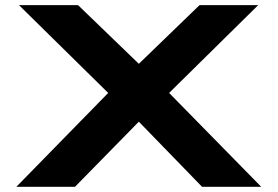

<svg xmlns="http://www.w3.org/2000/svg" viewBox="-20 -720 1070 740"><path d="M515.1 -251 269 0H43L397 -361.8L53.2 -700.2H280.8L515.1 -474.1L749 -700.2H975.1L631.8 -361.8L986.8 0H758.8Z"/></svg>

Font: Messapia Bold
Style: Regular
Weight: 400
Designer: Luca Marsano
Foundry: Collletttivo
Version: Version 1.000;FEAKit 1.0